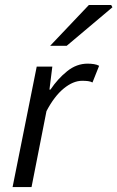

<svg xmlns="http://www.w3.org/2000/svg" viewBox="-20 -755 474 775"><path d="M30.8 0 128.2 -486.1H191.2L179.6 -393.2H183.6Q213.3 -437.4 251.2 -467.7Q289.1 -498.1 333.6 -498.1Q347.1 -498.1 359.1 -496.2Q371.2 -494.4 380.1 -489.4L353.3 -422.1Q345.9 -426.2 335.3 -427.6Q324.7 -428.9 311.5 -428.9Q275.4 -428.9 237.3 -397.8Q199.2 -366.7 167.6 -306.5L107.3 0ZM182.3 -570 338.6 -734.7H428.9L433.8 -725.6L249.1 -570Z"/></svg>

Font: Source Sans 3
Style: Italic
Weight: 200
Italic angle: -11°
Designer: Paul D. Hunt
Foundry: Adobe
Version: Version 3.046;hotconv 1.0.118;makeotfexe 2.5.65603